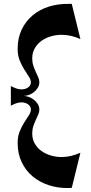

<svg xmlns="http://www.w3.org/2000/svg" viewBox="-20 -846 461 977"><path d="M389.2 -68.8 345.2 109.9 329.1 110.8Q275.4 111.8 228.3 96.4Q181.2 81.1 146 51.5Q110.8 22 90.3 -21Q69.8 -64 69.8 -119.1Q69.8 -151.9 80.3 -177.5Q90.8 -203.1 103.5 -223.1Q116.2 -243.2 126.7 -259Q137.2 -274.9 137.2 -289.1Q137.2 -297.9 132.8 -304.7Q128.4 -311.5 121.3 -316.2Q114.3 -320.8 106 -323Q97.7 -325.2 89.8 -325.2Q75.7 -325.2 61.8 -320.1Q47.9 -314.9 35.2 -308.1V-408.2Q47.9 -401.4 61.8 -396.2Q75.7 -391.1 89.8 -391.1Q97.7 -391.1 106 -393.3Q114.3 -395.5 121.3 -399.9Q128.4 -404.3 132.8 -411.1Q137.2 -418 137.2 -426.8Q137.2 -440.4 126.7 -456.3Q116.2 -472.2 103.5 -492.4Q90.8 -512.7 80.3 -538.1Q69.8 -563.5 69.8 -597.2Q69.8 -652.3 90.3 -695.3Q110.8 -738.3 146 -767.8Q181.2 -797.4 228.3 -812.3Q275.4 -827.1 329.1 -826.2H345.2L389.2 -647Q366.2 -657.7 342 -663.3Q317.9 -668.9 293 -668.9Q266.6 -668.9 240 -661.4Q213.4 -653.8 192.1 -638.9Q170.9 -624 157.5 -601.3Q144 -578.6 144 -548.8Q144 -528.3 149.7 -511.5Q155.3 -494.6 162.1 -480Q168.9 -465.3 174.6 -452.6Q180.2 -439.9 180.2 -428.2Q180.2 -412.6 172.6 -399.9Q165 -387.2 153.3 -377.7Q141.6 -368.2 127.2 -363Q112.8 -357.9 99.1 -357.9Q112.8 -357.9 127.2 -352.5Q141.6 -347.2 153.3 -337.9Q165 -328.6 172.6 -315.9Q180.2 -303.2 180.2 -288.1Q180.2 -275.9 174.6 -263.2Q168.9 -250.5 162.1 -235.8Q155.3 -221.2 149.7 -204.3Q144 -187.5 144 -167Q144 -136.7 157.5 -114.3Q170.9 -91.8 192.1 -76.9Q213.4 -62 240 -54.4Q266.6 -46.9 293 -46.9Q317.9 -46.9 342 -52.7Q366.2 -58.6 389.2 -68.8Z"/></svg>

Font: Original Surfer
Style: Regular
Weight: 400
Designer: Astigmatic (AOETI)
Foundry: Astigmatic (AOETI)
Version: Version 1.001